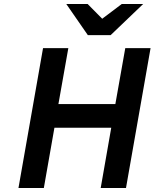

<svg xmlns="http://www.w3.org/2000/svg" viewBox="-20 -941 774 961"><path d="M72.4 0 195.4 -700H322L272.4 -420.2H557.4L607 -700H733.6L610.6 0H484L536.8 -301.6H252.4L199.4 0ZM419.8 -765 311.8 -921H418.6L491.6 -847.2L589.4 -921H696.6L533.6 -765Z"/></svg>

Font: Overpass
Style: Italic
Weight: 400
Italic angle: -10°
Designer: Delve Withrington, Dave Bailey, Thomas Jockin
Foundry: Delve Fonts LLC
Version: Version 4.000